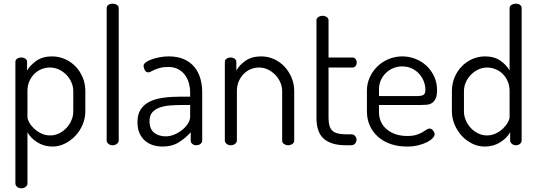

<svg xmlns="http://www.w3.org/2000/svg" viewBox="-20 -783 2895 1035"><path d="M95 -473Q108 -473 117 -466.5Q126 -460 126 -449V-403Q143 -432 176.5 -455.5Q210 -479 260 -479Q297 -479 330 -464.5Q363 -450 387.5 -424.5Q412 -399 426 -365Q440 -331 440 -292V-183Q440 -146 425.5 -111.5Q411 -77 386.5 -51Q362 -25 330 -9Q298 7 263 7Q217 7 181 -16Q145 -39 128 -70V207Q128 216 118.5 224Q109 232 95 232Q81 232 72 224Q63 216 63 207V-449Q63 -460 72 -466.5Q81 -473 95 -473ZM375 -292Q375 -316 365 -339Q355 -362 338 -379.5Q321 -397 298 -408Q275 -419 249 -419Q226 -419 204.5 -410.5Q183 -402 166 -385.5Q149 -369 138.5 -345.5Q128 -322 128 -292V-152Q128 -141 137 -124Q146 -107 162.5 -91Q179 -75 201.5 -64Q224 -53 251 -53Q276 -53 298.5 -64Q321 -75 338 -93Q355 -111 365 -134.5Q375 -158 375 -183Z M587 -763Q601 -763 610.5 -756.5Q620 -750 620 -739V-26Q620 -16 610.5 -8Q601 0 587 0Q573 0 564 -8Q555 -16 555 -26V-739Q555 -750 564 -756.5Q573 -763 587 -763Z M889 -479Q939 -479 973.5 -463Q1008 -447 1029.5 -420Q1051 -393 1060.5 -358Q1070 -323 1070 -286V-26Q1070 -15 1061 -7.5Q1052 0 1038 0Q1025 0 1016.5 -7.5Q1008 -15 1008 -26V-70Q982 -40 945 -16.5Q908 7 857 7Q828 7 803.5 -1Q779 -9 760.5 -25.5Q742 -42 731.5 -66.5Q721 -91 721 -125Q721 -166 738 -192.5Q755 -219 785.5 -234.5Q816 -250 859 -256Q902 -262 954 -262H1005V-286Q1005 -310 998.5 -334Q992 -358 978 -377.5Q964 -397 941.5 -409.5Q919 -422 887 -422Q862 -422 844.5 -417.5Q827 -413 814.5 -407.5Q802 -402 794 -397.5Q786 -393 780 -393Q767 -393 760.5 -405Q754 -417 754 -428Q754 -438 766 -447Q778 -456 797.5 -463Q817 -470 841 -474.5Q865 -479 889 -479ZM1005 -217H963Q928 -217 896.5 -214.5Q865 -212 840 -203Q815 -194 800.5 -177Q786 -160 786 -131Q786 -87 811 -67.5Q836 -48 873 -48Q897 -48 920.5 -58Q944 -68 963 -83.5Q982 -99 993.5 -117.5Q1005 -136 1005 -153Z M1257 -26Q1257 -16 1247.5 -8Q1238 0 1224 0Q1210 0 1201 -8Q1192 -16 1192 -26V-449Q1192 -460 1201 -466.5Q1210 -473 1224 -473Q1236 -473 1245 -466.5Q1254 -460 1254 -449V-403Q1270 -432 1303.5 -455.5Q1337 -479 1388 -479Q1424 -479 1456.5 -464.5Q1489 -450 1513 -424.5Q1537 -399 1551.5 -365Q1566 -331 1566 -292V-26Q1566 -13 1555.5 -6.5Q1545 0 1533 0Q1522 0 1511.5 -6.5Q1501 -13 1501 -26V-292Q1501 -316 1491 -339Q1481 -362 1464 -379.5Q1447 -397 1424.5 -408Q1402 -419 1376 -419Q1354 -419 1332.5 -410.5Q1311 -402 1294.5 -385.5Q1278 -369 1267.5 -345.5Q1257 -322 1257 -292Z M1751 -147Q1751 -98 1771.5 -78.5Q1792 -59 1844 -59H1872Q1886 -59 1894 -50Q1902 -41 1902 -30Q1902 -18 1894 -9Q1886 0 1872 0H1844Q1766 0 1726 -34.5Q1686 -69 1686 -147V-674Q1686 -685 1696.5 -691.5Q1707 -698 1718 -698Q1730 -698 1740.5 -691.5Q1751 -685 1751 -674V-473H1880Q1890 -473 1896.5 -465Q1903 -457 1903 -446Q1903 -435 1896.5 -427Q1890 -419 1880 -419H1751Z M2149 -479Q2186 -479 2220 -465.5Q2254 -452 2279.5 -428Q2305 -404 2320.5 -370.5Q2336 -337 2336 -297Q2336 -268 2328.5 -252Q2321 -236 2309 -228Q2297 -220 2281 -218.5Q2265 -217 2249 -217H2023V-180Q2023 -120 2066 -85Q2109 -50 2175 -50Q2205 -50 2224 -56Q2243 -62 2256 -69.5Q2269 -77 2278 -83.5Q2287 -90 2295 -90Q2307 -90 2315 -79Q2323 -68 2323 -59Q2323 -50 2312.5 -38.5Q2302 -27 2282.5 -17Q2263 -7 2235.5 0Q2208 7 2173 7Q2126 7 2086.5 -6.5Q2047 -20 2018.5 -45Q1990 -70 1974 -105Q1958 -140 1958 -183V-295Q1958 -332 1973 -365.5Q1988 -399 2014 -424.5Q2040 -450 2075 -464.5Q2110 -479 2149 -479ZM2223 -265Q2253 -265 2263 -271.5Q2273 -278 2273 -299Q2273 -323 2264 -345.5Q2255 -368 2238.5 -386Q2222 -404 2199 -414.5Q2176 -425 2148 -425Q2122 -425 2099.5 -415.5Q2077 -406 2060 -389.5Q2043 -373 2033 -350.5Q2023 -328 2023 -303V-265Z M2761 -763Q2775 -763 2783.5 -756.5Q2792 -750 2792 -739V-26Q2792 -16 2783.5 -8Q2775 0 2761 0Q2748 0 2739 -8Q2730 -16 2730 -26V-70Q2713 -39 2676.5 -16Q2640 7 2593 7Q2557 7 2525 -9Q2493 -25 2469 -51Q2445 -77 2430.5 -111.5Q2416 -146 2416 -183V-292Q2416 -331 2430 -365Q2444 -399 2468.5 -424.5Q2493 -450 2525.5 -464.5Q2558 -479 2595 -479Q2645 -479 2678 -455.5Q2711 -432 2727 -403V-739Q2727 -750 2737 -756.5Q2747 -763 2761 -763ZM2481 -183Q2481 -158 2491 -134.5Q2501 -111 2518 -93Q2535 -75 2557.5 -64Q2580 -53 2605 -53Q2631 -53 2653.5 -64Q2676 -75 2692.5 -91Q2709 -107 2718 -124Q2727 -141 2727 -152V-292Q2727 -322 2716.5 -345.5Q2706 -369 2689 -385.5Q2672 -402 2650 -410.5Q2628 -419 2606 -419Q2580 -419 2557.5 -408Q2535 -397 2518 -379.5Q2501 -362 2491 -339Q2481 -316 2481 -292Z"/></svg>

Font: AkaAcidDosis
Style: Regular
Weight: 400
Designer: Edgar Tolentino, Pablo Impallari, Igino Marini, Aka-Acid
Foundry: Edgar Tolentino, Pablo Impallari, Igino Marini, Cyberella
Version: Version 1.007